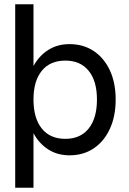

<svg xmlns="http://www.w3.org/2000/svg" viewBox="-20 -720 606 903"><path d="M51.5 -700H137.5V-409.5Q164 -458 207.2 -485.2Q250.5 -512.5 307 -512.5Q372 -512.5 420.8 -480Q469.5 -447.5 496.8 -389Q524 -330.5 524 -252Q524 -173.5 496.8 -114.2Q469.5 -55 420.8 -22.2Q372 10.5 307 10.5Q250.5 10.5 207.2 -17Q164 -44.5 137.5 -93.5V163H51.5ZM436 -252Q436 -339 397 -387Q358 -435 287.5 -435Q215.5 -435 176.5 -387Q137.5 -339 137.5 -252Q137.5 -164 176.5 -115.5Q215.5 -67 287.5 -67Q358 -67 397 -115.5Q436 -164 436 -252Z"/></svg>

Font: Overused Grotesk
Style: Regular
Weight: 450
Version: Version 0.004